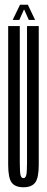

<svg xmlns="http://www.w3.org/2000/svg" viewBox="-20 -785 200 810"><path d="M79 5Q113.5 5 128.5 -14.8Q143.5 -34.5 143.5 -90.5V-675H94V-98.5Q94 -56.5 90.5 -45Q87 -33.5 79 -33.5Q70.5 -33.5 67 -45Q63.5 -56.5 63.5 -98.5V-675H14.5V-90.5Q14.5 -34.5 29.2 -14.8Q44 5 79 5ZM33.5 -701H61.5L81.5 -745.5L101.5 -701H128L97.5 -765H64.5Z"/></svg>

Font: Anybody UltraCondensed Light
Style: Regular
Weight: 300
Width: 1
Version: Version 1.113;gftools[0.9.25]